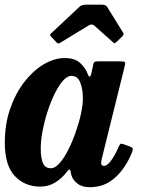

<svg xmlns="http://www.w3.org/2000/svg" viewBox="-24 -782 609 820"><path d="M539 -129.5Q512 -63.5 467.2 -23Q422.5 17.5 360 17.5Q326.5 17.5 306.5 2Q286.5 -13.5 280.5 -35Q279 -41.5 278.2 -45.2Q277.5 -49 277 -52Q275 -59 271.5 -57.8Q268 -56.5 261 -47.5Q240.5 -20.5 212 -2.8Q183.5 15 147 15Q82.5 15 39.5 -30Q-3.5 -75 -3.5 -172.5Q-3.5 -251 19.2 -317Q42 -383 79.5 -431.5Q117 -480 162.2 -507Q207.5 -534 252 -534Q295.5 -534 317.8 -513.5Q340 -493 349.5 -468.5Q354 -455.5 358.5 -454.5Q363 -453.5 367 -472L374 -505.5Q375.5 -513.5 379.2 -516.8Q383 -520 393.5 -520H490.5Q507 -520 509.5 -516Q512 -512 508.5 -499L411.5 -107.5Q410 -103 409 -96.8Q408 -90.5 408 -86.5Q408 -73.5 420 -73.5Q433.5 -73.5 449.5 -94.8Q465.5 -116 483 -155Q487.5 -165.5 490.8 -167.5Q494 -169.5 505.5 -165.5L531.5 -156Q541.5 -152 542.8 -147.2Q544 -142.5 539 -129.5ZM330 -362.5Q330 -400 319 -429Q308 -458 281 -458Q263 -458 244.2 -436.5Q225.5 -415 208.5 -379.8Q191.5 -344.5 178.2 -303Q165 -261.5 157.5 -220.8Q150 -180 150 -147.5Q150 -107 159.5 -85.2Q169 -63.5 193 -63.5Q211 -63 230.2 -84.8Q249.5 -106.5 267.2 -141.5Q285 -176.5 299.2 -217.2Q313.5 -258 321.8 -296.2Q330 -334.5 330 -362.5ZM216 -602.5 194 -626Q189 -631.5 189.8 -633.8Q190.5 -636 197 -642L316 -753.5Q325 -762 344 -762H411.5Q427.5 -762 433 -753.5L502.5 -641.5Q506.5 -635 499 -627.5L474 -603Q467 -597 465 -597.5Q463 -598 457.5 -602.5L379 -672.5Q368 -682 354 -673L233.5 -599.5Q226.5 -595.5 223.2 -596.8Q220 -598 216 -602.5Z"/></svg>

Font: Besley* Narrow
Style: Bold Italic
Weight: 700
Width: 4
Italic angle: -13°
Designer: Owen Earl
Foundry: indestructible type*
Version: Version 3.000; ttfautohint (v1.8.3)